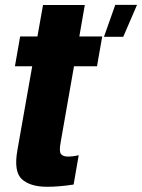

<svg xmlns="http://www.w3.org/2000/svg" viewBox="-20 -744 571 772"><path d="M169.5 7Q101.5 7 68 -23.5Q34.5 -54 50 -140.5L109.5 -477.5H40L61 -597.5H130.5L153 -724H321L299 -597.5H391L370 -477.5H277.5L224 -172.5Q217 -135.5 225 -125Q233 -114.5 252.5 -114.5Q274.5 -114.5 296.5 -120L276 -2Q218.5 7 169.5 7ZM398 -596 443.5 -724.5H531L475.5 -596Z"/></svg>

Font: Anybody Condensed ExtraBold
Style: Italic
Weight: 800
Width: 3
Italic angle: -10°
Designer: Tyler Finck
Foundry: Etcetera Type Company
Version: Version 1.010; ttfautohint (v1.8.3) -l 8 -r 50 -G 200 -x 14 